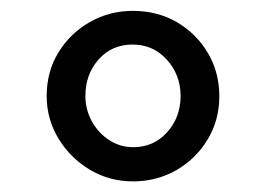

<svg xmlns="http://www.w3.org/2000/svg" viewBox="-20 -824 501 362"><path d="M230.5 -482Q186.5 -482 149.5 -504Q112.5 -526 90.2 -562.8Q68 -599.5 68 -643Q68 -689 90.2 -725.2Q112.5 -761.5 149.5 -782.5Q186.5 -803.5 230.5 -803.5Q277 -803.5 313.8 -782Q350.5 -760.5 372 -724Q393.5 -687.5 393.5 -642.5Q393.5 -597.5 371.5 -561Q349.5 -524.5 312.5 -503.2Q275.5 -482 230.5 -482ZM231 -546.5Q270 -546.5 295.2 -574.8Q320.5 -603 320.5 -643Q320.5 -682.5 294.8 -711.2Q269 -740 230 -740Q191 -740 166 -712Q141 -684 141 -643Q141 -617.5 153.2 -595.2Q165.5 -573 186 -559.8Q206.5 -546.5 231 -546.5Z"/></svg>

Font: Merriweather 72pt Black
Style: Regular
Weight: 900
Version: Version 2.100